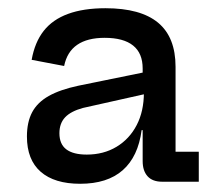

<svg xmlns="http://www.w3.org/2000/svg" viewBox="-20 -780 530 467"><path d="M374.5 -338Q351 -338 339 -351.2Q327 -364.5 327 -388V-492.5L334 -507L330 -555L327 -583.5V-613.5Q327 -650.5 303.8 -669.2Q280.5 -688 234.5 -688Q192.5 -688 167.8 -671Q143 -654 136 -619.5L57 -634.5Q64.5 -677 86.2 -704.8Q108 -732.5 145.5 -746.2Q183 -760 236.5 -760Q322 -760 364.5 -724.8Q407 -689.5 407 -617.5V-411H463.5V-338ZM175 -333Q112.5 -333 79 -362.2Q45.5 -391.5 45.5 -448Q45.5 -483 58.2 -507Q71 -531 98.5 -546.5Q126 -562 170.5 -571.5L349.5 -608V-555L182 -517.5Q152.5 -509.5 138.5 -494.8Q124.5 -480 124.5 -456Q124.5 -429.5 141.2 -416.8Q158 -404 191 -404Q232 -404 263.5 -423Q295 -442 312.5 -475.8Q330 -509.5 330 -555L349.5 -463.5H324.5Q316 -399 278.5 -366Q241 -333 175 -333Z"/></svg>

Font: Hepta Slab Medium
Style: Regular
Weight: 500
Designer: Michael LaGattuta
Foundry: Michael LaGattuta
Version: Version 1.102